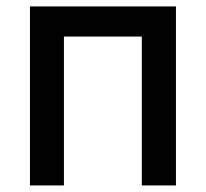

<svg xmlns="http://www.w3.org/2000/svg" viewBox="-20 -565 627 585"><path d="M71.3 0V-545.4H516.1V0H412.1V-453.6H174.8V0Z"/></svg>

Font: Karasuma Gothic
Style: Regular
Weight: 500
Designer: Rasmus Andersson / Ryoko Nishizuka
Foundry: Genbu
Version: Version 1.00